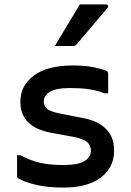

<svg xmlns="http://www.w3.org/2000/svg" viewBox="-20 -839 590 868"><path d="M267 -93Q335 -93 363 -111.5Q391 -130 391 -158Q391 -181 374 -196.5Q357 -212 314 -220L214 -238Q140 -252 106 -287.5Q72 -323 72 -378Q72 -452 133 -497.5Q194 -543 309 -543Q362 -543 398 -536Q434 -529 456 -521Q465 -518 467 -514Q469 -510 469 -502V-417H453Q416 -431 380 -436Q344 -441 297 -441Q232 -441 205 -423.5Q178 -406 178 -381Q178 -359 193.5 -346.5Q209 -334 254 -325L352 -306Q420 -294 458 -257.5Q496 -221 496 -159Q496 -82 436 -36.5Q376 9 268 9Q197 9 145 -3Q93 -15 64 -32Q57 -36 57 -45V-137H73Q117 -113 161.5 -103Q206 -93 267 -93ZM341 -819H459Q466 -819 468.5 -813.5Q471 -808 466 -803Q441 -774 420 -749Q399 -724 377.5 -698.5Q356 -673 327 -639Q321 -631 310 -631H228Q255 -677 284 -724.5Q313 -772 341 -819Z"/></svg>

Font: Recursive Sn Lnr St Med
Style: Regular
Weight: 500
Version: Version 1.085;hotconv 1.1.0;makeotfexe 2.6.0; ttfautohint (v